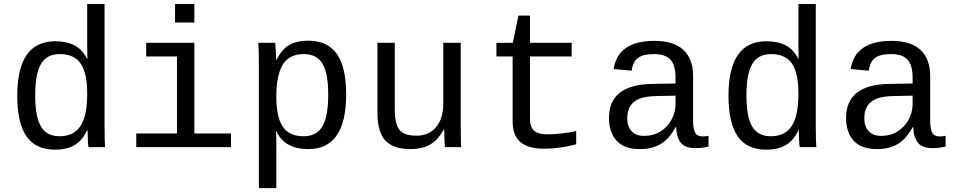

<svg xmlns="http://www.w3.org/2000/svg" viewBox="-20 -745 4841 972"><path d="M420.9 -85Q397 -33.7 357.4 -10.5Q317.9 12.7 258.8 12.7Q160.2 12.7 113.8 -55.2Q67.4 -123 67.4 -259.8Q67.4 -536.1 258.8 -536.1Q317.9 -536.1 357.7 -515.1Q397.5 -494.1 421.4 -446.3H422.4L421.4 -520V-724.6H509.3V-108.9Q509.3 -26.4 512.2 0H428.2Q426.3 -7.3 424.8 -35.6Q423.3 -64 423.3 -85ZM158.2 -262.7Q158.2 -154.3 187.3 -104.7Q216.3 -55.2 281.7 -55.2Q353 -55.2 387.2 -106.7Q421.4 -158.2 421.4 -270.5Q421.4 -375.5 388.4 -423.3Q355.5 -471.2 282.7 -471.2Q216.8 -471.2 187.5 -420.9Q158.2 -370.6 158.2 -262.7Z M963.9 -69.3H1149.4V0H669.9V-69.3H876V-459H720.2V-528.3H963.9ZM866.2 -630.9V-724.6H963.9V-630.9Z M1732.4 -266.6Q1732.4 9.8 1541 9.8Q1420.9 9.8 1379.4 -80.1H1377Q1378.9 -76.2 1378.9 1V207.5H1290.5V-418.9Q1290.5 -502 1287.6 -528.3H1373Q1373.5 -526.4 1374.5 -513.9Q1375.5 -501.5 1376.7 -477.3Q1377.9 -453.1 1377.9 -441.4H1379.9Q1404.3 -492.7 1442.1 -515.9Q1480 -539.1 1541 -539.1Q1637.7 -539.1 1685.1 -472.4Q1732.4 -405.8 1732.4 -266.6ZM1641.6 -266.6Q1641.6 -377 1611.8 -424.1Q1582 -471.2 1518.1 -471.2Q1444.3 -471.2 1411.6 -417.7Q1378.9 -364.3 1378.9 -255.9Q1378.9 -151.9 1411.6 -103.5Q1444.3 -55.2 1517.1 -55.2Q1582 -55.2 1611.8 -104.5Q1641.6 -153.8 1641.6 -266.6Z M1978.5 -528.3V-193.4Q1978.5 -117.2 2002.4 -87.6Q2026.4 -58.1 2087.9 -58.1Q2150.9 -58.1 2187.5 -101.1Q2224.1 -144 2224.1 -222.2V-528.3H2312.5V-112.8Q2312.5 -20.5 2315.4 0H2232.4Q2231.9 -2.4 2231.4 -13.2Q2231 -23.9 2230.2 -37.8Q2229.5 -51.8 2228.5 -90.3H2227.1Q2196.8 -35.6 2157 -12.9Q2117.2 9.8 2058.1 9.8Q1971.2 9.8 1930.9 -33.4Q1890.6 -76.7 1890.6 -176.3V-528.3Z M2493.2 -459V-528.3H2576.2L2604.5 -666H2663.1V-528.3H2874V-459H2663.1V-140.6Q2663.1 -102.1 2683.8 -83.5Q2704.6 -64.9 2752 -64.9Q2817.4 -64.9 2897 -81.5V-14.6Q2814.5 7.8 2733.4 7.8Q2654.3 7.8 2614.7 -25.6Q2575.2 -59.1 2575.2 -131.3V-459Z M3538.1 -54.2Q3550.8 -54.2 3566.9 -57.6V-2.9Q3533.7 4.9 3499 4.9Q3450.2 4.9 3428 -20.8Q3405.8 -46.4 3402.8 -101.1H3399.9Q3368.2 -42 3325 -16.1Q3281.7 9.8 3218.3 9.8Q3141.1 9.8 3102.1 -32.2Q3063 -74.2 3063 -147.5Q3063 -317.9 3284.7 -320.3L3399.9 -322.3V-351.1Q3399.9 -415 3374 -443.1Q3348.1 -471.2 3291.5 -471.2Q3233.9 -471.2 3208.5 -450.7Q3183.1 -430.2 3178.2 -387.2L3086.4 -395.5Q3108.9 -538.1 3293 -538.1Q3390.6 -538.1 3439.7 -492.4Q3488.8 -446.8 3488.8 -360.4V-132.8Q3488.8 -93.8 3499 -74Q3509.3 -54.2 3538.1 -54.2ZM3240.7 -57.1Q3287.6 -57.1 3323.7 -79.6Q3359.9 -102.1 3379.9 -139.6Q3399.9 -177.2 3399.9 -217.3V-260.7L3307.1 -258.8Q3249.5 -257.8 3219.2 -246.1Q3189 -234.4 3172.1 -210.2Q3155.3 -186 3155.3 -146Q3155.3 -106 3177 -81.5Q3198.7 -57.1 3240.7 -57.1Z M4021.5 -85Q3997.6 -33.7 3958 -10.5Q3918.5 12.7 3859.4 12.7Q3760.7 12.7 3714.4 -55.2Q3668 -123 3668 -259.8Q3668 -536.1 3859.4 -536.1Q3918.5 -536.1 3958.3 -515.1Q3998 -494.1 4022 -446.3H4022.9L4022 -520V-724.6H4109.9V-108.9Q4109.9 -26.4 4112.8 0H4028.8Q4026.9 -7.3 4025.4 -35.6Q4023.9 -64 4023.9 -85ZM3758.8 -262.7Q3758.8 -154.3 3787.8 -104.7Q3816.9 -55.2 3882.3 -55.2Q3953.6 -55.2 3987.8 -106.7Q4022 -158.2 4022 -270.5Q4022 -375.5 3989 -423.3Q3956.1 -471.2 3883.3 -471.2Q3817.4 -471.2 3788.1 -420.9Q3758.8 -370.6 3758.8 -262.7Z M4738.3 -54.2Q4751 -54.2 4767.1 -57.6V-2.9Q4733.9 4.9 4699.2 4.9Q4650.4 4.9 4628.2 -20.8Q4606 -46.4 4603 -101.1H4600.1Q4568.4 -42 4525.1 -16.1Q4481.9 9.8 4418.5 9.8Q4341.3 9.8 4302.2 -32.2Q4263.2 -74.2 4263.2 -147.5Q4263.2 -317.9 4484.9 -320.3L4600.1 -322.3V-351.1Q4600.1 -415 4574.2 -443.1Q4548.3 -471.2 4491.7 -471.2Q4434.1 -471.2 4408.7 -450.7Q4383.3 -430.2 4378.4 -387.2L4286.6 -395.5Q4309.1 -538.1 4493.2 -538.1Q4590.8 -538.1 4639.9 -492.4Q4689 -446.8 4689 -360.4V-132.8Q4689 -93.8 4699.2 -74Q4709.5 -54.2 4738.3 -54.2ZM4440.9 -57.1Q4487.8 -57.1 4523.9 -79.6Q4560.1 -102.1 4580.1 -139.6Q4600.1 -177.2 4600.1 -217.3V-260.7L4507.3 -258.8Q4449.7 -257.8 4419.4 -246.1Q4389.2 -234.4 4372.3 -210.2Q4355.5 -186 4355.5 -146Q4355.5 -106 4377.2 -81.5Q4398.9 -57.1 4440.9 -57.1Z"/></svg>

Font: Cousine
Style: Regular
Weight: 400
Monospace: yes
Designer: Steve Matteson
Foundry: Monotype Imaging Inc.
Version: Version 1.21